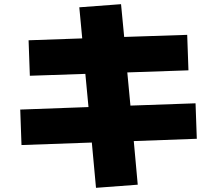

<svg xmlns="http://www.w3.org/2000/svg" viewBox="-20 -820 1040 920"><path d="M640 65 440 80 420 -137 83 -125 77 -295 404 -307 389 -466 123 -457 117 -627 374 -636 360 -785 560 -800 575 -643 877 -653 883 -483 590 -473 605 -314 917 -325 923 -155 621 -144Z"/></svg>

Font: M PLUS 1p Black
Style: Regular
Weight: 900
Version: Version 1.061